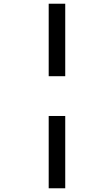

<svg xmlns="http://www.w3.org/2000/svg" viewBox="-20 -779 591 1033"><path d="M242 -369V-759H331V-369ZM242 234V-155H331V234Z"/></svg>

Font: Noto Sans UI Medium
Style: Italic
Weight: 500
Italic angle: -12°
Designer: Monotype Design Team
Foundry: Monotype Imaging Inc.
Version: Version 1.901